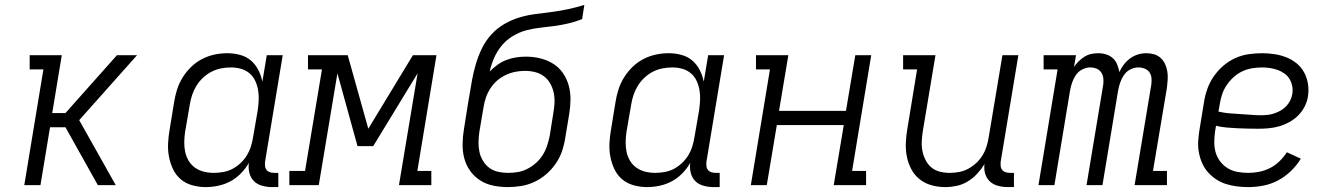

<svg xmlns="http://www.w3.org/2000/svg" viewBox="-20 -755 5440 783"><path d="M79 0 157 -472H101V-530H232L193 -294H247L457 -530H539L303 -265L452 0H379L247 -236H184L145 0Z M819 8Q791 8 764 0.5Q737 -7 717 -24Q697 -41 685.5 -65.5Q674 -90 669 -116.5Q664 -143 665.5 -171.5Q667 -200 672 -228L690 -338Q694 -364 702 -389.5Q710 -415 724.5 -438.5Q739 -462 759.5 -482Q780 -502 804.5 -514.5Q829 -527 855 -532.5Q881 -538 907 -538Q934 -538 959.5 -531Q985 -524 1003.5 -508Q1022 -492 1033.5 -469.5Q1045 -447 1050 -422L1068 -530H1133L1061 -96Q1060 -86 1061 -77Q1062 -68 1067.5 -61.5Q1073 -55 1081.5 -52.5Q1090 -50 1099 -50H1115V8H1090Q1069 8 1049 2.5Q1029 -3 1015.5 -16.5Q1002 -30 997 -50Q992 -70 995 -91Q982 -68 962.5 -48Q943 -28 919.5 -15.5Q896 -3 870 2.5Q844 8 819 8ZM852 -50Q871 -50 890.5 -53.5Q910 -57 927.5 -66Q945 -75 960.5 -89.5Q976 -104 986.5 -121Q997 -138 1003 -157Q1009 -176 1012 -195L1031 -305Q1034 -326 1035 -347Q1036 -368 1032.5 -388Q1029 -408 1020.5 -426Q1012 -444 997 -456.5Q982 -469 962.5 -474.5Q943 -480 922 -480Q901 -480 881 -476Q861 -472 842.5 -462.5Q824 -453 808 -438Q792 -423 781 -405Q770 -387 763.5 -367.5Q757 -348 754 -328L735 -218Q732 -198 731.5 -177Q731 -156 735 -136.5Q739 -117 749 -100Q759 -83 775 -71.5Q791 -60 811 -55Q831 -50 852 -50Z M1160 0V-58H1224L1293 -472H1236V-530H1398L1482 -230L1664 -530H1760L1682 -58H1739V0H1607L1683 -456L1502 -159H1438L1356 -456L1280 0Z M2051 8Q2021 8 1991.5 2Q1962 -4 1938 -19.5Q1914 -35 1897.5 -58Q1881 -81 1873.5 -109Q1866 -137 1866.5 -167.5Q1867 -198 1872 -228L1887 -323Q1889 -334 1890.5 -344Q1892 -354 1894 -364Q1899 -396 1905 -428.5Q1911 -461 1920.5 -493.5Q1930 -526 1945 -557Q1960 -588 1983.5 -614Q2007 -640 2037.5 -657.5Q2068 -675 2100.5 -684.5Q2133 -694 2166 -698Q2199 -702 2232.5 -706.5Q2266 -711 2298.5 -718Q2331 -725 2363 -735L2354 -677Q2326 -666 2298 -659.5Q2270 -653 2241 -649Q2212 -645 2183.5 -642Q2155 -639 2126.5 -631.5Q2098 -624 2071.5 -608Q2045 -592 2026 -569Q2007 -546 1995 -518.5Q1983 -491 1977 -463Q1991 -478 2008.5 -490.5Q2026 -503 2045.5 -510.5Q2065 -518 2085 -521Q2105 -524 2125 -524Q2155 -524 2183.5 -517Q2212 -510 2236 -495Q2260 -480 2276 -456.5Q2292 -433 2299.5 -405.5Q2307 -378 2306.5 -348Q2306 -318 2301 -288L2285 -192Q2281 -165 2272 -138.5Q2263 -112 2246.5 -88Q2230 -64 2207.5 -44.5Q2185 -25 2159 -13Q2133 -1 2105.5 3.5Q2078 8 2051 8ZM2052 -50Q2073 -50 2093 -53.5Q2113 -57 2132 -67Q2151 -77 2167 -91.5Q2183 -106 2194 -124Q2205 -142 2211.5 -162Q2218 -182 2222 -202L2237 -297Q2241 -318 2241.5 -339Q2242 -360 2237.5 -379.5Q2233 -399 2223 -416Q2213 -433 2197.5 -444.5Q2182 -456 2162 -461Q2142 -466 2121 -466Q2101 -466 2081 -462Q2061 -458 2042 -449Q2023 -440 2007 -426Q1991 -412 1979.5 -394Q1968 -376 1961.5 -357Q1955 -338 1952 -318L1935 -218Q1932 -198 1931.5 -177Q1931 -156 1935 -136.5Q1939 -117 1949.5 -99.5Q1960 -82 1975.5 -70.5Q1991 -59 2011 -54.5Q2031 -50 2052 -50Z M2619 8Q2591 8 2564 0.5Q2537 -7 2517 -24Q2497 -41 2485.5 -65.5Q2474 -90 2469 -116.5Q2464 -143 2465.5 -171.5Q2467 -200 2472 -228L2490 -338Q2494 -364 2502 -389.5Q2510 -415 2524.5 -438.5Q2539 -462 2559.5 -482Q2580 -502 2604.5 -514.5Q2629 -527 2655 -532.5Q2681 -538 2707 -538Q2734 -538 2759.5 -531Q2785 -524 2803.5 -508Q2822 -492 2833.5 -469.5Q2845 -447 2850 -422L2868 -530H2933L2861 -96Q2860 -86 2861 -77Q2862 -68 2867.5 -61.5Q2873 -55 2881.5 -52.5Q2890 -50 2899 -50H2915V8H2890Q2869 8 2849 2.5Q2829 -3 2815.5 -16.5Q2802 -30 2797 -50Q2792 -70 2795 -91Q2782 -68 2762.5 -48Q2743 -28 2719.5 -15.5Q2696 -3 2670 2.5Q2644 8 2619 8ZM2652 -50Q2671 -50 2690.5 -53.5Q2710 -57 2727.5 -66Q2745 -75 2760.5 -89.5Q2776 -104 2786.5 -121Q2797 -138 2803 -157Q2809 -176 2812 -195L2831 -305Q2834 -326 2835 -347Q2836 -368 2832.5 -388Q2829 -408 2820.5 -426Q2812 -444 2797 -456.5Q2782 -469 2762.5 -474.5Q2743 -480 2722 -480Q2701 -480 2681 -476Q2661 -472 2642.5 -462.5Q2624 -453 2608 -438Q2592 -423 2581 -405Q2570 -387 2563.5 -367.5Q2557 -348 2554 -328L2535 -218Q2532 -198 2531.5 -177Q2531 -156 2535 -136.5Q2539 -117 2549 -100Q2559 -83 2575 -71.5Q2591 -60 2611 -55Q2631 -50 2652 -50Z M3042 0 3120 -472H3063V-530H3195L3157 -303H3430L3468 -530H3533L3455 -58H3512V0H3380L3421 -245H3148L3107 0Z M3835 8Q3806 8 3779 0.5Q3752 -7 3731 -23.5Q3710 -40 3697 -64Q3684 -88 3678.5 -115Q3673 -142 3674 -170.5Q3675 -199 3680 -228L3720 -472H3663V-530H3795L3743 -218Q3740 -198 3739 -177.5Q3738 -157 3742 -138Q3746 -119 3755 -101.5Q3764 -84 3778.5 -72Q3793 -60 3812.5 -55Q3832 -50 3852 -50Q3852 -50 3852.5 -50Q3853 -50 3853 -50Q3872 -50 3891 -53.5Q3910 -57 3928 -66.5Q3946 -76 3961 -90Q3976 -104 3986.5 -121Q3997 -138 4003 -157Q4009 -176 4012 -195L4068 -530H4133L4061 -96Q4060 -86 4061 -77Q4062 -68 4067.5 -61.5Q4073 -55 4081.5 -52.5Q4090 -50 4099 -50H4115V8H4090Q4070 8 4050.5 3Q4031 -2 4017 -15Q4003 -28 3997.5 -47Q3992 -66 3995 -86Q3982 -65 3965 -46.5Q3948 -28 3926.5 -15Q3905 -2 3881.5 3Q3858 8 3835 8Z M4215 0 4293 -472H4236V-530H4368L4360 -482Q4368 -494 4379 -505Q4390 -516 4403 -524Q4416 -532 4430 -535Q4444 -538 4459 -538Q4476 -538 4491.5 -533Q4507 -528 4518.5 -517.5Q4530 -507 4536 -492Q4542 -477 4545 -461Q4552 -477 4563 -491.5Q4574 -506 4589 -517Q4604 -528 4621 -533Q4638 -538 4655 -538Q4672 -538 4687 -533.5Q4702 -529 4713.5 -518.5Q4725 -508 4731.5 -493.5Q4738 -479 4740.5 -463.5Q4743 -448 4742 -431Q4741 -414 4739 -398L4682 -58H4739V0H4607L4675 -409Q4677 -422 4676 -435.5Q4675 -449 4668 -459.5Q4661 -470 4648.5 -475Q4636 -480 4622 -480Q4606 -480 4590 -472Q4574 -464 4564 -449.5Q4554 -435 4548.5 -419Q4543 -403 4540 -387L4476 0H4411L4479 -409Q4481 -422 4479.5 -435.5Q4478 -449 4471 -459.5Q4464 -470 4452 -475Q4440 -480 4426 -480Q4410 -480 4394 -472Q4378 -464 4368 -449.5Q4358 -435 4352.5 -419Q4347 -403 4344 -387L4280 0Z M5070 8Q5047 8 5023.5 5Q5000 2 4978.5 -5Q4957 -12 4938.5 -24.5Q4920 -37 4905.5 -53.5Q4891 -70 4882 -91Q4873 -112 4869 -134.5Q4865 -157 4866.5 -180.5Q4868 -204 4872 -228L4890 -338Q4894 -365 4903.5 -392Q4913 -419 4929.5 -443Q4946 -467 4968.5 -486.5Q4991 -506 5017.5 -518Q5044 -530 5072 -534Q5100 -538 5127 -538Q5153 -538 5178.5 -534Q5204 -530 5226.5 -521Q5249 -512 5268 -496.5Q5287 -481 5298.5 -459.5Q5310 -438 5314 -413Q5318 -388 5314 -362Q5311 -341 5300.5 -320.5Q5290 -300 5274 -284Q5258 -268 5238 -257Q5218 -246 5197 -240Q5176 -234 5154.5 -232Q5133 -230 5112 -230Q5090 -230 5068.5 -230.5Q5047 -231 5025 -232Q5003 -233 4981.5 -235Q4960 -237 4939 -242L4935 -218Q4932 -196 4932 -174Q4932 -152 4938 -132Q4944 -112 4957 -95.5Q4970 -79 4987.5 -68.5Q5005 -58 5026.5 -54Q5048 -50 5071 -50Q5093 -50 5115.5 -54.5Q5138 -59 5159 -69.5Q5180 -80 5197.5 -97Q5215 -114 5228 -134L5285 -108Q5268 -80 5244 -57Q5220 -34 5191.5 -19Q5163 -4 5132 2Q5101 8 5070 8ZM5123 -285Q5136 -285 5149.5 -286.5Q5163 -288 5176.5 -292.5Q5190 -297 5202.5 -304Q5215 -311 5225 -321.5Q5235 -332 5241.5 -345Q5248 -358 5250 -371Q5253 -387 5250 -403Q5247 -419 5239 -432.5Q5231 -446 5218.5 -455Q5206 -464 5191 -469.5Q5176 -475 5159.5 -477.5Q5143 -480 5127 -480Q5107 -480 5086 -476.5Q5065 -473 5046 -464Q5027 -455 5010.5 -440Q4994 -425 4982 -407Q4970 -389 4963.5 -369Q4957 -349 4954 -328L4949 -300Q4970 -295 4991.5 -293Q5013 -291 5035 -290Q5057 -289 5079 -287Q5101 -285 5123 -285Z"/></svg>

Font: Iosevka Curly Slab LtEx
Style: Italic
Weight: 300
Width: 7
Italic angle: -9°
Monospace: yes
Designer: Belleve Invis
Foundry: Belleve Invis
Version: Version 11.1.0; ttfautohint (v1.8.3)